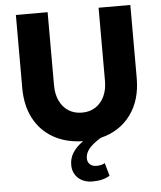

<svg xmlns="http://www.w3.org/2000/svg" viewBox="-61 -752 870 1036"><g transform="rotate(-5 374.0 -234.5)"><path d="M399 231Q350 231 320.5 203.5Q291 176 291 132Q291 97 309 67.5Q327 38 366 10Q274 8 206 -30.5Q138 -69 101 -139Q64 -209 64 -304V-700H236V-304Q236 -256 253 -220Q270 -184 301 -164Q332 -144 374 -144Q416 -144 447 -164Q478 -184 495 -220Q512 -256 512 -304V-700H684V-304Q684 -184 625 -104.5Q566 -25 463 0Q420 26 399 51Q378 76 378 103Q378 125 391.5 137Q405 149 427 149Q441 149 453 146Q465 143 472 138L492 208Q456 231 399 231Z"/></g></svg>

Font: Red Hat Text VF
Style: Regular
Weight: 300
Designer: Pentagram, MCKL
Foundry: Pentagram, MCKL
Version: Version 1.023